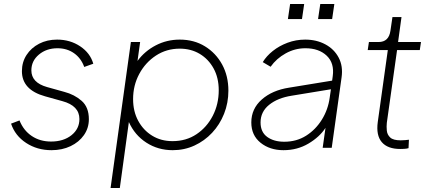

<svg xmlns="http://www.w3.org/2000/svg" viewBox="-20 -735 2155 955"><path d="M236 12Q165 12 110 -24Q55 -60 35 -120L77 -136Q97 -86 138 -58.5Q179 -31 234 -31Q296 -31 335.5 -62.5Q375 -94 375 -143Q375 -209 290 -232L204 -256Q89 -288 89 -381Q89 -426 112 -461.5Q135 -497 174.5 -517.5Q214 -538 264 -538Q329 -538 379 -504.5Q429 -471 444 -418L399 -402Q383 -446 348 -470.5Q313 -495 266 -495Q211 -495 173.5 -463.5Q136 -432 136 -385Q136 -324 214 -302L300 -278Q350 -265 386 -233.5Q422 -202 422 -142Q422 -98 397.5 -63Q373 -28 331 -8Q289 12 236 12Z M530 200 631 -526H677L664 -432Q700 -481 755 -509.5Q810 -538 874 -538Q945 -538 999.5 -504.5Q1054 -471 1085 -414Q1116 -357 1116 -284Q1116 -223 1094.5 -169Q1073 -115 1035 -74.5Q997 -34 947 -11Q897 12 839 12Q766 12 708 -25.5Q650 -63 621 -128L576 200ZM838 -33Q906 -33 957.5 -67.5Q1009 -102 1038.5 -159.5Q1068 -217 1068 -286Q1068 -348 1042.5 -394.5Q1017 -441 973.5 -467Q930 -493 874 -493Q808 -493 755.5 -458.5Q703 -424 672.5 -367Q642 -310 642 -242Q642 -181 667.5 -134Q693 -87 737 -60Q781 -33 838 -33Z M1390 12Q1322 12 1276 -25Q1230 -62 1230 -126Q1230 -194 1282 -240Q1334 -286 1418 -299L1632 -334L1635 -356Q1644 -421 1605 -458Q1566 -495 1499 -495Q1447 -495 1401 -469.5Q1355 -444 1326 -403L1287 -426Q1305 -456 1337 -481.5Q1369 -507 1410.5 -522.5Q1452 -538 1498 -538Q1554 -538 1598 -514.5Q1642 -491 1664.5 -448.5Q1687 -406 1679 -350L1630 0H1585L1599 -99Q1570 -54 1514.5 -21Q1459 12 1390 12ZM1276 -126Q1276 -78 1309 -54Q1342 -30 1394 -30Q1455 -30 1502.5 -60Q1550 -90 1581 -140Q1612 -190 1620 -250L1626 -291L1431 -259Q1361 -248 1318.5 -213.5Q1276 -179 1276 -126ZM1412 -640 1423 -715H1493L1482 -640ZM1562 -640 1573 -715H1643L1632 -640Z M1971 6Q1908 6 1879 -28Q1850 -62 1859 -128L1909 -486H1809L1815 -526H1863Q1914 -526 1922 -582L1932 -650H1977L1960 -526H2074L2068 -486H1955L1904 -124Q1902 -106 1904 -85.5Q1906 -65 1921 -51Q1936 -37 1973 -37Q1983 -37 1995 -38Q2007 -39 2014 -40L2012 2Q2002 5 1989 5.5Q1976 6 1971 6Z"/></svg>

Font: Plus Jakarta Sans ExtraLight
Style: Italic
Weight: 200
Italic angle: -8°
Designer: Gumpita Rahayu
Foundry: Tokotype
Version: Version 2.071; ttfautohint (v1.8.4.7-5d5b);gftools[0.9.29]